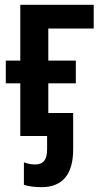

<svg xmlns="http://www.w3.org/2000/svg" viewBox="-20 -563 423 795"><path d="M153 212Q107 212 79 202V109Q102 118 125 118Q151 118 163 103Q175 88 175 55V0H64V-218H4V-312H64V-543H368V-445H180V-312H294V-218H180V-95H283V54Q283 134 249.5 173Q216 212 153 212Z"/></svg>

Font: Noto Sans Condensed SemiBold
Style: Regular
Weight: 600
Width: 3
Designer: Monotype Design Team
Foundry: Monotype Imaging Inc.
Version: Version 2.013; ttfautohint (v1.8.4.7-5d5b)